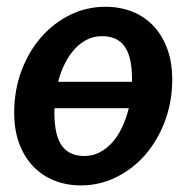

<svg xmlns="http://www.w3.org/2000/svg" viewBox="-20 -541 564 568"><path d="M141.5 -221Q141 -217 141 -213.5Q141 -210 141 -206Q141 -141 162.8 -110.2Q184.5 -79.5 229.5 -79.5Q254 -79.5 274.8 -90.2Q295.5 -101 312.2 -119.8Q329 -138.5 341.2 -164.5Q353.5 -190.5 361 -221ZM370.5 -307.5Q370.5 -373 348.8 -403.5Q327 -434 282 -434Q258 -434 237.8 -424Q217.5 -414 201 -396Q184.5 -378 172 -353.2Q159.5 -328.5 152 -299H370.5ZM292 -521Q334.5 -521 370.8 -506.8Q407 -492.5 433.2 -465Q459.5 -437.5 474.5 -397.5Q489.5 -357.5 489.5 -306Q489.5 -240 468 -182.8Q446.5 -125.5 409.8 -83.2Q373 -41 324 -16.8Q275 7.5 219.5 7.5Q177 7.5 141 -6.8Q105 -21 78.5 -48.5Q52 -76 37 -116Q22 -156 22 -207.5Q22 -274 43.5 -331.5Q65 -389 101.8 -431Q138.5 -473 187.5 -497Q236.5 -521 292 -521Z"/></svg>

Font: Lato 2
Style: Bold Italic
Weight: 700
Italic angle: -7°
Designer: Lukasz Dziedzic with Adam Twardoch and Botio Nikoltchev
Foundry: tyPoland Lukasz Dziedzic
Version: Version 2.015; 2015-08-06; http://www.latofonts.com/